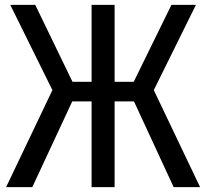

<svg xmlns="http://www.w3.org/2000/svg" viewBox="-20 -764 842 784"><path d="M780 -744H680L526 -430H448V-744H354V-430H276L124 -744H22L194 -396L5 0H112L275 -350H354V0H448V-350H527L689 0H797L608 -396Z"/></svg>

Font: Glow Sans SC Condensed Medium
Style: Regular
Weight: 600
Width: 3
Designer: Ryoko NISHIZUKA (kana, bopomofo & ideographs); Paul D. Hunt (Latin, Greek & Cyrillic); Sandoll Communications, Soo-young
Version: Version 0.93